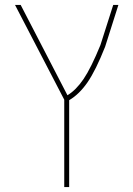

<svg xmlns="http://www.w3.org/2000/svg" viewBox="-20 -540 542 780"><path d="M461 -520 407 -350Q369 -254 335.5 -205.5Q302 -157 261 -133V220H241V-135L41 -520H64L254 -153Q289 -174 319.5 -219Q350 -264 388 -357L440 -520Z"/></svg>

Font: Mplus 1p Thin
Style: Regular
Weight: 250
Version: Version 1.061